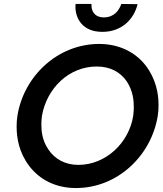

<svg xmlns="http://www.w3.org/2000/svg" viewBox="-20 -935 821 970"><path d="M362 -915C362 -911 361 -906 361 -902C361 -840 398 -774 497 -774C595 -774 657 -838 675 -914L593 -915C581 -882 557 -847 503 -847C453 -849 442 -883 442 -910C442 -911 442 -913 442 -915ZM68 -350C65 -331 64 -313 64 -295C64 -238 76 -164 128 -96C180 -28 260 15 364 15C574 15 745 -149 777 -350C780 -369 781 -387 781 -405C781 -462 768 -536 716 -604C664 -671 582 -713 481 -713C272 -713 100 -551 68 -350ZM192 -350C216 -488 327 -599 469 -599C538 -599 589 -570 621 -523C652 -475 656 -427 656 -394C656 -380 655 -365 653 -350C632 -214 515 -102 376 -102C307 -102 256 -133 225 -179C193 -225 189 -273 189 -306C189 -320 190 -335 192 -350Z"/></svg>

Font: Jost Medium
Style: Italic
Weight: 500
Italic angle: -5°
Version: Version 3.710